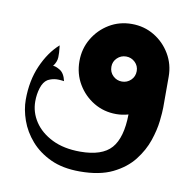

<svg xmlns="http://www.w3.org/2000/svg" viewBox="-65 -377 652 657"><g transform="rotate(10 261.0 -49.0)"><path d="M253 215Q194 215 152 195.5Q110 176 82.5 144.5Q55 113 42 76Q29 39 29 5Q29 -61 52 -113.5Q75 -166 111 -198Q111 -195 112 -189Q114 -173 113.5 -157Q113 -141 101 -125Q109 -126 125 -116.5Q141 -107 147 -80Q126 -83 113.5 -81Q101 -79 90 -73Q76 -64 69 -42Q62 -20 62 5Q62 43 83.5 75.5Q105 108 145.5 128Q186 148 243 148Q319 148 351 111.5Q383 75 384 -6Q363 0 342 0Q299 0 264 -21Q229 -42 208 -77.5Q187 -113 187 -157Q187 -200 208 -235.5Q229 -271 264 -292Q299 -313 342 -313Q385 -313 420 -292Q455 -271 476 -235.5Q497 -200 497 -157V-50Q497 -34 493.5 -2.5Q490 29 477.5 66Q465 103 438.5 137Q412 171 367 193Q322 215 253 215ZM342 -113Q360 -113 373 -125.5Q386 -138 386 -157Q386 -175 373 -187.5Q360 -200 342 -200Q324 -200 311 -187.5Q298 -175 298 -157Q298 -138 311 -125.5Q324 -113 342 -113Z"/></g></svg>

Font: Reem Kufi Medium
Style: Regular
Weight: 500
Designer: Khaled Hosny
Version: Version 1.001